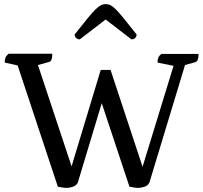

<svg xmlns="http://www.w3.org/2000/svg" viewBox="-20 -904 991 936"><path d="M306 12Q297 12 283.5 10Q270 8 262 6L66 -585L3 -599Q3 -614 7 -623.5Q11 -633 22 -642H235Q235 -605 219 -602L165 -587L329 -93L471 -563H519L675 -91L826 -583L748 -599Q748 -613 751.5 -622.5Q755 -632 767 -641H948Q948 -605 932 -601L882 -587L709 -16Q703 0 685.5 6Q668 12 654 12Q646 12 632.5 10Q619 8 611 6L476 -401L360 -16Q354 0 336.5 6Q319 12 306 12ZM496 -884Q508 -884 519 -878.5Q530 -873 545 -858Q560 -843 584 -813.5Q608 -784 646 -736Q646 -726 639 -719Q632 -712 621 -712L495 -809L369 -712Q358 -712 351 -719Q344 -726 344 -736Q382 -784 406 -813.5Q430 -843 445.5 -858Q461 -873 472 -878.5Q483 -884 496 -884Z"/></svg>

Font: Petrona Medium
Style: Regular
Weight: 500
Designer: Ringo R. Seeber
Foundry: Ringo R. Seeber
Version: Version 2.001; ttfautohint (v1.8.3)